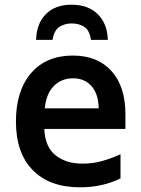

<svg xmlns="http://www.w3.org/2000/svg" viewBox="-20 -789 603 819"><path d="M321 10Q192 10 120 -63Q48 -136 48 -271Q48 -402 112.5 -477Q177 -552 291 -552Q396 -552 455.5 -486Q515 -420 515 -302V-239H169Q172 -163 216.5 -127Q261 -91 332 -91Q375 -91 415 -102Q455 -113 494 -131V-28Q417 10 321 10ZM401 -327Q400 -388 370.5 -421.5Q341 -455 292 -455Q242 -455 209.5 -422Q177 -389 171 -327ZM285 -769Q356 -769 397 -728.5Q438 -688 440 -619H368Q362 -660 339.5 -674.5Q317 -689 286 -689Q256 -689 233.5 -674.5Q211 -660 204 -619H134Q136 -689 176 -729Q216 -769 285 -769Z"/></svg>

Font: Noto Sans Mono SemiCondensed SemiBold
Style: Regular
Weight: 600
Width: 4
Designer: Monotype Design Team
Foundry: Monotype Imaging Inc.
Version: Version 2.014; ttfautohint (v1.8.4.7-5d5b)